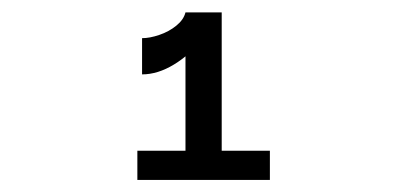

<svg xmlns="http://www.w3.org/2000/svg" viewBox="-20 -848 660 318"><path d="M287.2 -827.5H330Q330 -805.8 312.5 -781.7Q295 -757.5 268.2 -741.2Q241.3 -724.8 215.3 -724.8V-784.8Q228.2 -784.8 243.9 -790.2Q259.7 -795.5 271.9 -805.4Q284.2 -815.3 287.2 -827.5ZM287.2 -550V-827.5H347.2V-550ZM207.5 -598.3H427V-550H207.5Z"/></svg>

Font: Monaspace Xenon Var ExtraLight
Style: Regular
Weight: 200
Designer: Riley Cran and the Lettermatic Team
Version: Version 1.200 (Monaspace Xenon Var)